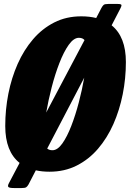

<svg xmlns="http://www.w3.org/2000/svg" viewBox="-20 -850 656 970"><path d="M245 -91Q270.5 -91 294.8 -125Q319 -159 340.2 -214Q361.5 -269 378.2 -333Q395 -397 405.5 -457.5L218.5 -99.5Q228.5 -91 245 -91ZM378.5 -659Q352.5 -659 327.2 -623.5Q302 -588 280 -531.2Q258 -474.5 241 -408.5Q224 -342.5 213.5 -281.5L407 -647.5Q397.5 -659 378.5 -659ZM230.5 17.5Q192.5 17.5 161 10.5L124 82Q118 92.5 112 96.2Q106 100 89 100H51.5Q27.5 100 22.5 94.8Q17.5 89.5 25 75.5L79 -27Q6.5 -84.5 6.5 -213.5Q6.5 -296 22.2 -376.2Q38 -456.5 69.2 -527Q100.5 -597.5 146.8 -651.5Q193 -705.5 254 -736.5Q315 -767.5 390.5 -767.5Q432 -767.5 466 -759L492.5 -810Q498.5 -821 504 -825.5Q509.5 -830 527 -830H574.5Q594 -830 593.8 -823.5Q593.5 -817 587.5 -806L544 -722Q616 -664 616 -536.5Q616 -454 600 -373.8Q584 -293.5 552.8 -223Q521.5 -152.5 475.2 -98.5Q429 -44.5 367.5 -13.5Q306 17.5 230.5 17.5Z"/></svg>

Font: Besley* Condensed Heavy
Style: Italic
Weight: 800
Width: 3
Italic angle: -13°
Designer: Owen Earl
Foundry: indestructible type*
Version: Version 3.000; ttfautohint (v1.8.3)